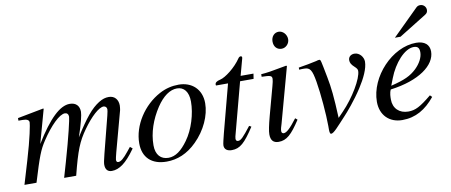

<svg xmlns="http://www.w3.org/2000/svg" viewBox="-62 -911 2766 1177"><g transform="rotate(-10 1320.5 -323.0)"><path d="M704 -105 689 -117 668 -91C638 -54 620 -38 603 -38C595 -38 591 -43 591 -54C591 -58 595 -76 601 -99L669 -350C670 -355 672 -371 672 -378C672 -414 651 -441 614 -441C594 -441 575 -436 551 -421C502 -390 461 -340 391 -229C418 -306 431 -362 431 -381C431 -417 411 -441 371 -441C310 -441 240 -375 151 -230L209 -439L206 -441L44 -410V-394H69C96 -394 110 -387 110 -372C110 -360 95 -277 55 -144L12 0H87C135 -158 149 -194 183 -246C239 -331 298 -389 332 -389C345 -389 354 -380 354 -364C354 -351 330 -245 286 -93L259 0H334C373 -154 393 -203 442 -272C492 -342 543 -389 573 -389C584 -389 593 -380 593 -368C593 -363 591 -350 586 -330L528 -103C518 -64 515 -47 515 -37C515 -7 529 9 555 9C602 9 646 -24 699 -98Z M1190 -301C1190 -389 1130 -441 1049 -441C1008 -441 968 -432 929 -411C824 -355 749 -240 749 -128C749 -41 802 11 896 11C962 11 1026 -14 1084 -72C1150 -137 1190 -225 1190 -301ZM1106 -326C1106 -250 1078 -156 1032 -93C993 -39 955 -10 911 -10C864 -10 833 -41 833 -101C833 -180 861 -259 907 -329C947 -389 991 -420 1035 -420C1078 -420 1106 -387 1106 -326Z M1513 -428H1433L1461 -531C1462 -533 1462 -538 1462 -538C1462 -543 1459 -546 1453 -546C1449 -546 1443 -543 1439 -537C1403 -483 1338 -434 1306 -427C1282 -422 1273 -413 1273 -402C1273 -402 1273 -399 1274 -396H1349L1271 -100C1263 -68 1255 -37 1255 -26C1255 -1 1274 11 1301 11C1353 11 1384 -18 1444 -110L1431 -117C1382 -54 1366 -38 1350 -38C1341 -38 1335 -41 1335 -54C1335 -57 1336 -64 1337 -68L1424 -396H1508Z M1759 -599C1759 -628 1736 -654 1709 -654C1682 -654 1662 -632 1662 -601C1662 -569 1681 -548 1710 -548C1736 -548 1759 -571 1759 -599ZM1717 -114C1674 -57 1650 -36 1633 -36C1625 -36 1619 -41 1619 -51C1619 -65 1624 -78 1629 -95L1723 -438L1719 -441C1618 -422 1598 -419 1559 -416V-400C1613 -399 1623 -396 1623 -376C1623 -368 1619 -350 1614 -332L1566 -155C1551 -99 1544 -64 1544 -44C1544 -7 1560 11 1593 11C1643 11 1675 -19 1730 -103Z M1980 -70C1974 -205 1968 -260 1955 -327C1934 -435 1934 -441 1925 -441C1920 -441 1913 -440 1905 -437C1873 -430 1838 -423 1793 -416V-403C1804 -404 1814 -404 1824 -404C1861 -404 1872 -387 1885 -311C1898 -235 1909 -102 1909 -33V-9C1909 8 1912 18 1918 18C1935 18 1962 -15 2017 -74C2035 -93 2091 -157 2136 -227C2171 -281 2199 -339 2199 -382C2199 -409 2176 -441 2143 -441C2122 -441 2105 -428 2105 -407C2105 -391 2112 -378 2130 -362C2143 -350 2148 -343 2148 -333C2148 -286 2083 -176 2011 -102Z M2555 -109C2483 -50 2452 -34 2408 -34C2352 -34 2315 -70 2315 -125C2315 -140 2315 -166 2325 -186C2504 -209 2609 -287 2609 -373C2609 -415 2580 -441 2527 -441C2377 -441 2228 -281 2228 -126C2228 -43 2282 11 2363 11C2446 11 2510 -27 2567 -97ZM2349 -252C2383 -341 2451 -418 2508 -418C2536 -418 2543 -403 2543 -379C2543 -348 2524 -312 2493 -282C2456 -247 2418 -229 2332 -208ZM2405 -494H2440L2611 -600C2623 -607 2628 -616 2628 -628C2628 -648 2612 -664 2592 -664C2582 -664 2574 -661 2567 -654Z"/></g></svg>

Font: STIXGeneral
Style: Italic
Weight: 400
Italic angle: -16.33°
Designer: MicroPress Inc., with final additions and corrections provided by Coen Hoffman, Elsevier (retired)
Version: Version 1.1.0